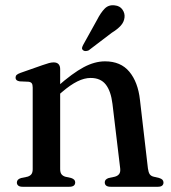

<svg xmlns="http://www.w3.org/2000/svg" viewBox="-20 -714 654 734"><path d="M210 -450V-68Q210 -54.5 215 -48Q220 -41.5 229.5 -38.5L252 -33.5Q267.5 -28.5 267.5 -17Q267.5 0 245 0H66Q55 0 49.8 -4.5Q44.5 -9 44.5 -16Q44.5 -22.5 48.5 -26.8Q52.5 -31 61 -33.5L85 -38.5Q95 -41.5 100 -48Q105 -54.5 105 -67.5V-379.5Q105 -391 101.2 -395.8Q97.5 -400.5 89 -401.5L55 -403Q46.5 -404.5 43 -408Q39.5 -411.5 39.5 -417Q39.5 -423.5 43.5 -427.5Q47.5 -431.5 58.5 -435.5L142.5 -465Q158 -470.5 167.5 -473Q177 -475.5 185 -475.5Q197.5 -475.5 203.8 -468.8Q210 -462 210 -450ZM196 -344 176.5 -363.5 198.5 -382.5Q257.5 -434.5 299.8 -457Q342 -479.5 381.5 -479.5Q441.5 -479.5 474.5 -439.8Q507.5 -400 515 -332.5L545.5 -70Q547.5 -55.5 552.2 -48.2Q557 -41 567.5 -38.5L588.5 -33.5Q597 -31 601 -26.8Q605 -22.5 605 -16Q605 -9 600 -4.5Q595 0 583.5 0H403Q380.5 0 380.5 -17Q380.5 -28.5 395.5 -33.5L419 -38.5Q430 -41.5 435.5 -48.8Q441 -56 439.5 -70L410 -316.5Q404 -366 384.2 -391Q364.5 -416 326.5 -416Q302.5 -416 275.8 -402.8Q249 -389.5 217.5 -362.5ZM351 -638Q365 -665.5 380.2 -681Q395.5 -696.5 418.5 -693.5Q438.5 -691.5 448.2 -677.2Q458 -663 456 -647Q454 -629.5 441.5 -615.8Q429 -602 407 -588.5L319 -521.5Q313.5 -519 307.5 -518.8Q301.5 -518.5 297.5 -522Q292.5 -526.5 293.8 -531.8Q295 -537 298 -542.5Z"/></svg>

Font: Fraunces 17pt
Style: Regular
Weight: 400
Version: Version 1.000;[b76b70a41]